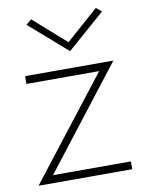

<svg xmlns="http://www.w3.org/2000/svg" viewBox="-80 -745 599 801"><g transform="rotate(-10 220.0 -344.5)"><path d="M245 -568 382 -689 405 -670 245 -530 85 -670 108 -689ZM350 -427H42V-460H416L85 -33H415V0H18Z"/></g></svg>

Font: Renner
Style: Thin
Weight: 200
Version: Version 003.000 ; ttfautohint (v0.97) -l 8 -r 50 -G 200 -x 1